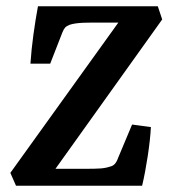

<svg xmlns="http://www.w3.org/2000/svg" viewBox="-20 -592 542 612"><path d="M31 0 13 -41 368 -535 379 -520H274Q260 -520 247 -519.5Q234 -519 222.5 -517.5Q211 -516 202 -513Q192 -509 187.5 -504Q183 -499 179 -489L140 -389H77Q80 -434 86.5 -481.5Q93 -529 101 -572H483L497 -530L144 -36L127 -54H261Q282 -54 299 -55Q316 -56 331 -61Q340 -63 346 -69.5Q352 -76 357 -90L401 -195L461 -187Q459 -148 451 -95Q443 -42 433 0Z"/></svg>

Font: Yrsa SemiBold
Style: Italic
Weight: 600
Italic angle: -7.10001°
Version: Version 2.004